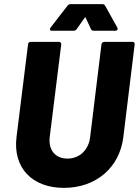

<svg xmlns="http://www.w3.org/2000/svg" viewBox="-20 -903 673 931"><path d="M230 -754H337C343 -754 348 -756 352 -762L390 -816C393 -820 395 -820 396 -816L421 -762C424 -756 428 -754 434 -754H540C549 -754 553 -761 549 -769L490 -875C487 -880 483 -883 477 -883H322C316 -883 311 -880 307 -875L225 -769C220 -761 222 -754 230 -754ZM290 8C445 8 560 -90 578 -238L633 -688C634 -695 630 -700 623 -700H486C479 -700 473 -695 472 -688L417 -238C410 -176 366 -134 307 -134C248 -134 214 -176 221 -238L277 -688C277 -695 273 -700 266 -700H129C122 -700 116 -695 116 -688L60 -238C42 -90 135 8 290 8Z"/></svg>

Font: Barlow ExtraBold
Style: Italic
Weight: 800
Italic angle: -7°
Designer: Jeremy Tribby
Foundry: Tribby Type
Version: Version 1.422;hotconv 1.0.109;makeotfexe 2.5.65596